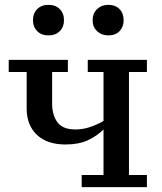

<svg xmlns="http://www.w3.org/2000/svg" viewBox="-20 -772 669 792"><path d="M16 -525H260V-475H195V-345Q195 -297 217 -267.5Q239 -238 291 -238Q322 -238 351.5 -248Q381 -258 407 -273V-475H342V-525H586V-475H512V-50H586V0H317V-50H407V-238Q380 -211 342.5 -193.5Q305 -176 250 -176Q174 -176 132 -216Q90 -256 90 -324V-475H16ZM116 -688Q116 -717 133.5 -734.5Q151 -752 180 -752Q209 -752 226.5 -734.5Q244 -717 244 -688Q244 -661 226.5 -643.5Q209 -626 180 -626Q151 -626 133.5 -643.5Q116 -661 116 -688ZM362 -688Q362 -717 380.5 -734.5Q399 -752 427 -752Q456 -752 473 -734.5Q490 -717 490 -688Q490 -661 473 -643.5Q456 -626 427 -626Q399 -626 380.5 -643.5Q362 -661 362 -688Z"/></svg>

Font: PT Serif Caption
Style: Regular
Weight: 400
Designer: A.Korolkova, O.Umpeleva, V.Yefimov
Foundry: ParaType Ltd
Version: Version 1.000W OFL